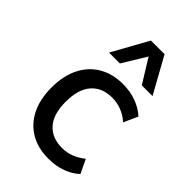

<svg xmlns="http://www.w3.org/2000/svg" viewBox="-227 -840 936 936"><g transform="rotate(45 241.5 -371.5)"><path d="M293 9Q221 9 168.5 -21.5Q116 -52 87 -109.5Q58 -167 58 -248Q58 -328 87 -386Q116 -444 169 -475Q222 -506 293 -506Q344 -506 386.5 -490Q429 -474 458 -447L425 -374Q400 -397 368.5 -409.5Q337 -422 303 -422Q234 -422 195 -378Q156 -334 156 -247Q156 -161 195 -118Q234 -75 302 -75Q337 -75 367.5 -87.5Q398 -100 422 -120L456 -49Q428 -22 386 -6.5Q344 9 293 9ZM136 -566 239 -752H333L436 -566H362L286 -689L211 -566Z"/></g></svg>

Font: Nunito Sans 7pt SemiCondensed Medium
Style: Regular
Weight: 500
Width: 4
Designer: Vernon Adams
Foundry: Vernon Adams
Version: Version 3.101;gftools[0.9.27]